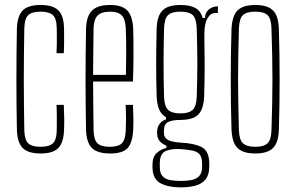

<svg xmlns="http://www.w3.org/2000/svg" viewBox="-20 -626 1218 790"><path d="M212.5 -407Q213.5 -427 213.8 -444.8Q214 -462.5 213.8 -478.8Q213.5 -495 213.5 -509Q213 -549.5 197.5 -563.8Q182 -578 147 -578Q111.5 -578 96.2 -563.8Q81 -549.5 80 -509Q79 -448 78.5 -397.5Q78 -347 78 -299.8Q78 -252.5 78.5 -202Q79 -151.5 80 -90.5Q81 -50.5 96.2 -36.2Q111.5 -22 147 -22Q182 -22 197.5 -36.2Q213 -50.5 213.5 -90.5Q213.5 -113 213.8 -138.2Q214 -163.5 212.5 -194.5H242.5Q244 -164.5 244.2 -139Q244.5 -113.5 243.5 -92Q242 -40 220.2 -17.2Q198.5 5.5 147 5.5Q95.5 5.5 73.2 -17.2Q51 -40 49.5 -92Q48.5 -142.5 48 -194.8Q47.5 -247 47.5 -299.5Q47.5 -352 48 -404.2Q48.5 -456.5 49.5 -507Q51 -560 73.2 -582.8Q95.5 -605.5 147 -605.5Q198.5 -605.5 220.8 -582.8Q243 -560 243.5 -507.5Q243.5 -487 243.8 -462Q244 -437 242.5 -407Z M433.5 5.5Q380.5 5.5 358 -17.2Q335.5 -40 334 -92Q333 -142.5 332.5 -194.5Q332 -246.5 332 -299.2Q332 -352 332.5 -404.2Q333 -456.5 334 -507Q335.5 -560 358.8 -582.8Q382 -605.5 433.5 -605.5Q482 -605.5 503.8 -582.8Q525.5 -560 528 -508Q528.5 -490.5 529 -459.8Q529.5 -429 529.2 -386.2Q529 -343.5 527 -290.5H363Q363 -245.5 363.8 -197.2Q364.5 -149 365 -90.5Q366 -50.5 381.2 -36.2Q396.5 -22 431.5 -22Q466.5 -22 481.2 -36.2Q496 -50.5 497.5 -90.5Q498.5 -112 498.5 -137.5Q498.5 -163 497 -194.5H527Q528.5 -164.5 528.8 -139Q529 -113.5 528 -92Q525.5 -40 505.5 -17.2Q485.5 5.5 433.5 5.5ZM363 -318H498Q499 -359.5 499.2 -396.5Q499.5 -433.5 499 -462.8Q498.5 -492 497.5 -509Q496 -546.5 481.2 -562.2Q466.5 -578 433.5 -578Q397.5 -578 381.8 -562.2Q366 -546.5 365 -509Q364.5 -454 363.8 -408Q363 -362 363 -318Z M723.5 145Q672.5 145 640.5 128Q608.5 111 607.5 64Q607.5 60 607.5 56.2Q607.5 52.5 607.5 48.5Q608 17.5 626.5 2Q645 -13.5 664.5 -17V-26.5Q645.5 -35 636.2 -46.5Q627 -58 626.5 -75Q626.5 -78 626.5 -80.2Q626.5 -82.5 626.5 -85Q627 -105 638.5 -118.5Q650 -132 663 -134V-144Q644 -154.5 635 -175.5Q626 -196.5 624.5 -229.5Q623.5 -269.5 623 -300.8Q622.5 -332 622.5 -361.8Q622.5 -391.5 623 -426Q623.5 -460.5 624.5 -507Q625.5 -542.5 635.5 -564Q645.5 -585.5 666.5 -595.5Q687.5 -605.5 722 -605.5Q762 -605.5 784 -593Q806 -580.5 814 -552H823.5Q823.5 -574 839.2 -587Q855 -600 876.5 -600V-572.5H866.5Q846.5 -572.5 834 -551.2Q821.5 -530 821 -489V-453.5Q821.5 -421 821.8 -394Q822 -367 822 -342.2Q822 -317.5 821.5 -290.2Q821 -263 820 -229.5Q818.5 -195 808.8 -173.5Q799 -152 777.8 -142.2Q756.5 -132.5 722 -132.5Q690 -132.5 672.2 -124.2Q654.5 -116 654.5 -87.5V-80Q654.5 -66 662 -57.5Q669.5 -49 685 -44.8Q700.5 -40.5 724.5 -39Q778.5 -36.5 809.2 -21Q840 -5.5 841 44.5Q841 48.5 841 52.5Q841 56.5 841 61.5Q840.5 94.5 825.2 112.8Q810 131 783.5 138Q757 145 723.5 145ZM724 118.5Q748 118.5 767.8 114.8Q787.5 111 799.2 98.8Q811 86.5 811.5 61.5Q811.5 57 811.5 52.8Q811.5 48.5 811.5 44.5Q811 18.5 799.5 7.2Q788 -4 768.2 -7.2Q748.5 -10.5 724 -12.5Q687 -15 662.5 -4.8Q638 5.5 637.5 45Q637.5 49 637.5 53Q637.5 57 637.5 61.5Q637.5 87 649.2 99.2Q661 111.5 680.2 115Q699.5 118.5 724 118.5ZM722 -159.5Q757.5 -159.5 772.8 -174Q788 -188.5 789.5 -228Q790.5 -260.5 791.2 -295Q792 -329.5 792 -365.2Q792 -401 791.2 -437.2Q790.5 -473.5 789.5 -509Q788 -549.5 773.2 -563.8Q758.5 -578 722 -578Q686.5 -578 671.5 -563.8Q656.5 -549.5 655 -509Q654 -473.5 653.5 -437.2Q653 -401 653 -365.2Q653 -329.5 653.5 -295Q654 -260.5 655 -228Q656.5 -188.5 671.8 -174Q687 -159.5 722 -159.5Z M1030.5 5.5Q995.5 5.5 974.5 -4.8Q953.5 -15 943.8 -36.8Q934 -58.5 932.5 -93.5Q931 -144 930.2 -195.8Q929.5 -247.5 929.5 -299.5Q929.5 -351.5 930.2 -403.2Q931 -455 932.5 -505.5Q934 -541.5 943.8 -563.2Q953.5 -585 974.5 -595.2Q995.5 -605.5 1030.5 -605.5Q1065.5 -605.5 1086.2 -595.2Q1107 -585 1116.8 -563.2Q1126.5 -541.5 1127.5 -505.5Q1129 -455 1129.8 -403.2Q1130.5 -351.5 1130.5 -299.8Q1130.5 -248 1129.8 -196.2Q1129 -144.5 1127.5 -93.5Q1126.5 -58.5 1116.8 -36.8Q1107 -15 1086.2 -4.8Q1065.5 5.5 1030.5 5.5ZM1030.5 -22Q1065.5 -22 1080.8 -36.5Q1096 -51 1097 -90.5Q1099 -151.5 1100 -202Q1101 -252.5 1101 -299.8Q1101 -347 1100 -397.2Q1099 -447.5 1097 -508.5Q1096 -549 1081.2 -563.5Q1066.5 -578 1030.5 -578Q994 -578 979.2 -563.5Q964.5 -549 963 -508.5Q961.5 -447.5 960.5 -397.2Q959.5 -347 959.5 -299.8Q959.5 -252.5 960.5 -202Q961.5 -151.5 963 -90.5Q964.5 -51 979.8 -36.5Q995 -22 1030.5 -22Z"/></svg>

Font: Big Shoulders Display Thin ExtraLight
Style: Regular
Weight: 250
Version: Version 2.002